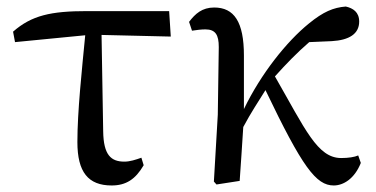

<svg xmlns="http://www.w3.org/2000/svg" viewBox="-20 -554 1152 588"><path d="M291 -447 503 -442 498 -520H247C136 -520 77 -507 20 -457L26 -425L241 -446C231 -342 217 -213 217 -119C217 -27 250 14 322 14C366 14 395 -5 420 -48L413 -71C396 -65 378 -59 361 -59C320 -59 297 -79 296 -152Z M1077 -78C1066 -73 1047 -70 1025 -70C952 -70 915 -158 822 -320C856 -358 890 -393 927 -425L996 -428C1049 -431 1080 -450 1080 -488C1080 -517 1061 -529 1039 -534C1001 -531 970 -518 926 -482C858 -427 779 -328 727 -220V-384C727 -487 697 -531 636 -531C599 -531 578 -512 559 -487L568 -460C581 -462 596 -464 609 -464C640 -464 650 -447 650 -410L647 -203L635 2L643 11L714 0C717 -48 722 -111 725 -165C749 -210 770 -241 793 -278C906 -42 948 14 1002 14C1032 14 1066 -7 1085 -55Z"/></svg>

Font: Noto Serif SC Medium
Style: Regular
Weight: 500
Designer: Ryoko NISHIZUKA 西塚涼子 (kana & ideographs); Frank Grießhammer (Latin, Greek & Cyrillic); Wenlong ZHANG 张文龙 (bopomofo); San
Foundry: Adobe Systems Incorporated
Version: Version 1.001;PS 1.001;hotconv 16.6.54;makeotf.lib2.5.65590